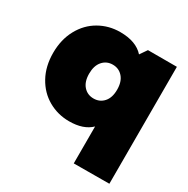

<svg xmlns="http://www.w3.org/2000/svg" viewBox="-169 -711 1038 1058"><g transform="rotate(30 350.0 -181.5)"><path d="M438 196V-39Q390 8 299 8Q227 8 166.5 -26.5Q106 -61 70.5 -125.5Q35 -190 35 -275Q35 -360 70.5 -425Q106 -490 166.5 -524.5Q227 -559 299 -559Q400 -559 449 -504L480 -549H664V195ZM353 -383Q314 -383 289 -354.5Q264 -326 264 -275Q264 -224 289 -196Q314 -168 353 -168Q392 -168 417 -196Q442 -224 442 -275Q442 -326 417 -354.5Q392 -383 353 -383Z"/></g></svg>

Font: AtCorfu Sans
Style: AtCorfu Sans Black
Weight: 900
Designer: Kostas Teopoulos
Foundry: Kostas Teopoulos
Version: Version 1.00 July 8, 2025, initial release